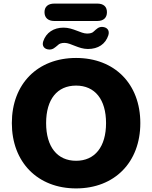

<svg xmlns="http://www.w3.org/2000/svg" viewBox="-20 -1039 847 1070"><path d="M522 -922C557 -922 576 -940 576 -971C576 -1002 557 -1019 522 -1019H283C248 -1019 228 -1002 228 -971C228 -940 248 -922 283 -922ZM254 -763C275 -762 286 -774 302 -787C310 -796 323 -800 340 -800C375 -800 417 -766 470 -766C527 -766 568 -793 584 -843C592 -870 577 -887 551 -889C529 -890 519 -878 503 -864C495 -855 481 -852 465 -852C430 -852 388 -885 334 -885C279 -885 237 -857 221 -809C212 -782 228 -764 254 -763ZM404 11C618 11 762 -134 762 -353C762 -572 618 -716 404 -716C190 -716 46 -572 46 -353C46 -135 190 11 404 11ZM404 -143C299 -143 237 -221 237 -353C237 -486 299 -562 404 -562C509 -562 571 -485 571 -353C571 -221 509 -143 404 -143Z"/></svg>

Font: Nunito Black
Style: Regular
Weight: 900
Designer: Vernon Adams
Foundry: Vernon Adams
Version: Version 3.602